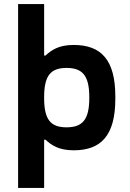

<svg xmlns="http://www.w3.org/2000/svg" viewBox="-20 -730 640 944"><path d="M547 -244V-256C547 -436 477 -509 342 -509C268 -509 232 -483 204 -457H197V-710H69V194H197V-43H204C232 -17 268 9 342 9C477 9 547 -64 547 -244ZM197 -248V-252C197 -357 228 -396 307 -396C386 -396 419 -358 419 -252V-248C419 -142 386 -104 307 -104C228 -104 197 -143 197 -248Z"/></svg>

Font: LT Wave Mono Bold
Style: Regular
Weight: 700
Designer: Daniel Lyons
Version: Version 2.5 (Glyphs App)